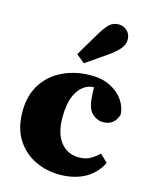

<svg xmlns="http://www.w3.org/2000/svg" viewBox="-119 -863 761 957"><g transform="rotate(15 261.5 -384.0)"><path d="M281 16Q213 16 154 -12.5Q95 -41 58.5 -98Q22 -155 22 -242Q22 -325 60 -383.5Q98 -442 163 -472.5Q228 -503 308 -503Q364 -503 406 -482Q448 -461 472.5 -426.5Q497 -392 499 -351Q480 -293 423 -293Q392 -293 366 -317Q340 -341 337 -407L335 -449H331Q308 -449 282.5 -431.5Q257 -414 239.5 -373.5Q222 -333 222 -264Q222 -181 257.5 -136.5Q293 -92 353 -92Q386 -92 410 -105.5Q434 -119 455 -139L494 -101Q462 -40 407 -12Q352 16 281 16ZM212 -587Q219 -599 227 -613Q235 -627 249 -650Q263 -673 286 -712Q309 -750 327.5 -767Q346 -784 375 -784Q398 -784 417 -767Q436 -750 436 -721Q436 -694 415 -671Q394 -648 361 -625Q328 -602 308.5 -588.5Q289 -575 277 -567Q265 -559 255 -552Z"/></g></svg>

Font: Source Serif Pro Black
Style: Regular
Weight: 900
Designer: Frank Grießhammer
Foundry: Adobe Systems Incorporated
Version: Version 3.001;hotconv 1.0.111;makeotfexe 2.5.65597